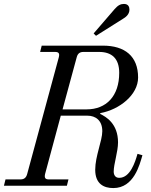

<svg xmlns="http://www.w3.org/2000/svg" viewBox="-30 -944 770 976"><path d="M446 -774 458 -762 596 -849C606 -855 628 -869 628 -895C628 -908 623 -924 600 -924C584 -924 570 -918 552 -897ZM-10 0H310L318 -32H218C200 -32 195 -40 199 -59L279 -356H414C456 -356 490 -332 490 -277C490 -229 454 -150 454 -81C454 -8 499 12 546 12C651 12 680 -107 694 -155L669 -162C657 -120 632 -40 576 -40C555 -40 548 -56 548 -72C548 -110 570 -173 570 -220C570 -315 510 -350 479 -365L480 -369C578 -387 672 -462 672 -550C672 -658 605 -712 493 -712H182L174 -680H250C268 -680 274 -673 269 -653L108 -59C103 -41 93 -32 74 -32H-2ZM288 -388 360 -653C365 -672 376 -680 394 -680H474C539 -680 576 -646 576 -574C576 -455 510 -388 410 -388Z"/></svg>

Font: Old Standard
Style: Italic
Weight: 400
Italic angle: -15.2°
Designer: Alexey Kryukov <alexios@thessalonica.org.ru>
Version: Version 2.0